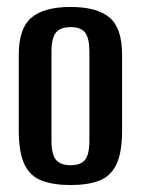

<svg xmlns="http://www.w3.org/2000/svg" viewBox="-20 -524 404 552"><path d="M183 8Q134 8 100.5 -4.5Q67 -17 50.5 -51Q34 -85 34 -149V-367Q34 -442 70 -473Q106 -504 183 -504Q259 -504 295 -473.5Q331 -443 331 -367V-149Q331 -85 314.5 -51Q298 -17 265 -4.5Q232 8 183 8ZM183 -49Q212 -49 224.5 -64.5Q237 -80 237 -120V-375Q237 -414 225 -430Q213 -446 183 -446Q154 -446 141 -430.5Q128 -415 128 -375V-120Q128 -80 141 -64.5Q154 -49 183 -49Z"/></svg>

Font: Alumni Sans SemiBold
Style: Regular
Weight: 600
Designer: Robert E. Leuschke
Foundry: Robert E. Leuschke
Version: Version 1.018